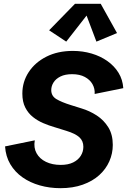

<svg xmlns="http://www.w3.org/2000/svg" viewBox="-20 -986 674 1019"><path d="M300.8 12.7Q243.2 12.7 191.4 -2Q139.6 -16.6 99.4 -44.9Q59.1 -73.2 34.7 -114.5Q10.3 -155.8 6.8 -209L164.6 -241.2Q157.7 -202.1 174.1 -172.6Q190.4 -143.1 223.9 -127Q257.3 -110.8 302.2 -110.8Q341.8 -110.8 368.4 -124Q395 -137.2 408.7 -159.2Q422.4 -181.2 422.4 -207Q422.4 -238.3 401.1 -257.6Q379.9 -276.9 332.5 -291.5L268.1 -311.5Q239.3 -319.8 209.5 -332.5Q179.7 -345.2 154.5 -365.2Q129.4 -385.3 114 -415.5Q98.6 -445.8 98.6 -489.3Q98.6 -551.8 132.3 -603.3Q166 -654.8 226.3 -685.3Q286.6 -715.8 366.7 -715.8Q418.9 -715.8 466.1 -701.9Q513.2 -688 550 -661.9Q586.9 -635.7 609.1 -599.6Q631.3 -563.5 634.3 -518.1L482.4 -487.3Q484.4 -515.1 470.9 -539.1Q457.5 -563 430.2 -577.6Q402.8 -592.3 362.8 -592.3Q325.7 -592.3 301 -580.1Q276.4 -567.9 264.2 -548.6Q252 -529.3 252 -507.8Q252 -476.6 279.1 -460.2Q306.2 -443.8 356.4 -428.2L412.6 -410.6Q455.1 -397.9 493.2 -373.3Q531.2 -348.6 554.9 -310.3Q578.6 -272 578.6 -216.8Q578.6 -171.4 560.3 -129.9Q542 -88.4 506.6 -56.4Q471.2 -24.4 419.2 -5.9Q367.2 12.7 300.8 12.7ZM331.5 -765.1 240.7 -825.2 377.9 -965.8H514.6L601.1 -810.5L491.7 -765.1L439.5 -903.3Z"/></svg>

Font: Schibsted Grotesk
Style: Bold Italic
Weight: 700
Italic angle: -12°
Designer: Bakken & Baeck AS, Henrik Kongsvoll
Foundry: Schibsted ASA
Version: Version 1.100;gftools[0.9.25]